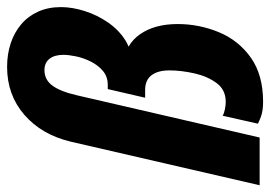

<svg xmlns="http://www.w3.org/2000/svg" viewBox="-148 -638 780 555"><g transform="rotate(-90 242.5 -360.0)"><path d="M226 10Q214 10 203 8.5Q192 7 182.5 3.5Q173 0 163 -5L186 -107Q192 -103 204 -100.5Q216 -98 226 -98Q261 -98 280.5 -124.5Q300 -151 308.5 -189Q317 -227 317 -261Q317 -294 303 -312.5Q289 -331 260 -331H238L263 -439H275Q299 -439 315.5 -453Q332 -467 342.5 -488Q353 -509 357.5 -530.5Q362 -552 362 -567Q362 -593 350.5 -607.5Q339 -622 318 -622Q290 -622 273 -599Q256 -576 245 -528L123 0H-15L111 -546Q131 -630 188.5 -680Q246 -730 327 -730Q364 -730 395.5 -719.5Q427 -709 450.5 -689Q474 -669 487 -640Q500 -611 500 -574Q500 -542 488.5 -505.5Q477 -469 455 -437.5Q433 -406 403 -387.5Q373 -369 335 -372L340 -393Q393 -387 422 -345Q451 -303 451 -237Q451 -175 427.5 -118Q404 -61 354 -25.5Q304 10 226 10Z"/></g></svg>

Font: Instrument Sans Condensed
Style: Bold Italic
Weight: 700
Width: 3
Italic angle: -13°
Designer: Rodrigo Fuenzalida
Foundry: fragTYPE
Version: Version 1.000;gftools[0.9.28]